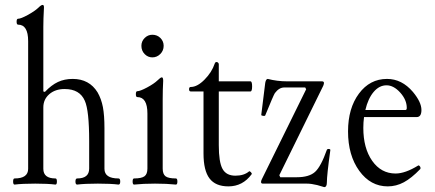

<svg xmlns="http://www.w3.org/2000/svg" viewBox="-20 -745 1766 779"><path d="M39.1 3.9Q33.2 3.9 33.2 -8.5Q33.2 -21 39.1 -21Q94.2 -21 94.2 -60.1V-578.1Q94.2 -645 53.2 -645Q47.4 -645 47.4 -657Q47.4 -668.9 53.2 -668.9Q64.5 -668.9 92.3 -684.1Q120.1 -699.2 134.8 -712.9Q147 -725.1 152.8 -725.1Q159.7 -725.1 158.2 -710.9Q155.8 -667 155.8 -636.2V-374L162.1 -372.1Q188.5 -399.9 215.1 -412.4Q241.7 -424.8 274.9 -424.8Q342.3 -424.8 376 -370.1Q391.1 -343.8 397.5 -310.5Q403.8 -277.3 403.8 -225.1V-60.1Q403.8 -21 460.9 -21Q467.8 -21 467.8 -8.5Q467.8 3.9 460.9 3.9Q430.2 0 377 0Q323.7 0 293 3.9Q286.1 3.9 286.1 -8.5Q286.1 -21 293 -21Q341.8 -21 341.8 -61V-172.9Q341.8 -296.4 324.2 -335.9Q303.7 -383.8 242.2 -383.8Q204.1 -383.8 179.9 -362.8Q155.8 -341.8 155.8 -309.1V-60.1Q155.8 -21 205.1 -21Q210.9 -21 210.9 -8.5Q210.9 3.9 205.1 3.9Q174.3 0 123 0Q69.8 0 39.1 3.9Z M598.1 -512.2Q580.1 -512.2 566.9 -525.6Q553.7 -539.1 553.7 -559.1Q553.7 -577.6 566.9 -590.8Q580.1 -604 598.1 -604Q617.7 -604 630.9 -590.8Q644 -577.6 644 -559.1Q644 -539.6 630.4 -525.9Q616.7 -512.2 598.1 -512.2ZM523.9 3.9Q518.1 3.9 518.1 -8.5Q518.1 -21 523.9 -21Q554.2 -21 566.2 -29.8Q578.1 -38.6 578.1 -61V-284.2Q578.1 -351.1 537.1 -351.1Q531.2 -351.1 531.2 -363Q531.2 -375 537.1 -375Q548.3 -375 576.7 -390.1Q605 -405.3 619.1 -418.9Q631.3 -431.2 636.7 -431.2Q642.1 -431.2 642.1 -417Q640.1 -381.8 640.1 -341.8V-61Q640.1 -38.6 651.6 -29.8Q663.1 -21 693.8 -21Q699.7 -21 699.7 -8.5Q699.7 3.9 693.8 3.9Q656.7 0 608.9 0Q561 0 523.9 3.9Z M906.7 11.2Q854.5 11.2 830.1 -21Q805.7 -53.2 805.7 -122.1V-374H753.9Q747.1 -374 747.1 -383.1Q747.1 -392.1 753.9 -392.1Q780.3 -392.1 809.8 -421.9Q839.4 -451.7 851.1 -486.8Q853.5 -494.6 860.8 -493.2Q867.7 -490.2 867.7 -483.9V-415H996.1Q1002.9 -415 1002.9 -394.5Q1002.9 -374 996.1 -374H867.7V-155.8Q867.7 -87.4 882.8 -59.8Q897.9 -32.2 935.1 -32.2Q970.2 -32.2 990.7 -49.8Q993.2 -51.3 998 -46.4Q1002.9 -41.5 1001 -38.1Q964.8 11.2 906.7 11.2Z M1295.4 14.2Q1294.9 14.2 1267.1 5.9Q1243.2 0 1225.1 0H1046.4Q1039.1 0 1039.1 -6.8Q1039.1 -11.2 1042.5 -18.1L1222.2 -382.8L1218.3 -390.1H1133.3Q1112.3 -390.1 1095.2 -367.2Q1089.4 -358.4 1056.2 -276.9Q1055.2 -273.9 1047.6 -274.9Q1040 -275.9 1040 -278.8L1056.2 -409.2Q1059.1 -424.8 1066.4 -424.8Q1105 -415 1144 -415H1286.1Q1294.4 -415 1294.4 -408.2Q1294.4 -404.3 1291.5 -397L1113.3 -34.2L1117.2 -25.9H1184.1Q1234.4 -25.9 1258.3 -47.6Q1282.2 -69.3 1306.2 -137.2Q1307.1 -139.6 1310.8 -140.4Q1314.5 -141.1 1317.6 -139.9Q1320.8 -138.7 1320.3 -136.2Q1306.2 -34.2 1306.2 -4.9Q1306.2 14.2 1295.4 14.2Z M1553.2 11.2Q1483.4 11.2 1437.7 -51.8Q1392.1 -114.7 1392.1 -211.9Q1392.1 -305.7 1436.3 -365.2Q1480.5 -424.8 1550.3 -424.8Q1610.4 -424.8 1655.3 -372.1Q1689.9 -330.6 1689.9 -298.8Q1689.9 -270 1670.4 -270H1457Q1454.1 -249 1454.1 -226.1Q1454.1 -143.6 1490.2 -92.3Q1526.4 -41 1585 -41Q1624 -41 1676.3 -73.2Q1678.2 -75.2 1681.4 -72.5Q1684.6 -69.8 1685.8 -65.9Q1687 -62 1685.1 -59.1Q1649.4 -22 1618.4 -5.4Q1587.4 11.2 1553.2 11.2ZM1548.3 -398.9Q1518.6 -398.9 1495.8 -371.8Q1473.1 -344.7 1462.4 -298.8H1625Q1630.4 -298.8 1630.4 -307.1Q1630.4 -339.8 1603.8 -369.4Q1577.1 -398.9 1548.3 -398.9Z"/></svg>

Font: Junicode SmCond Light
Style: Regular
Weight: 300
Width: 4
Designer: Peter S. Baker
Version: Version 2.206